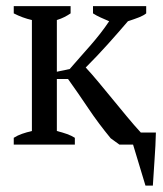

<svg xmlns="http://www.w3.org/2000/svg" viewBox="-20 -467 526 620"><path d="M337.4 -20.5Q297.9 -68.4 265.4 -116.9Q232.9 -165.5 199.7 -211.9H163.6V-43.9Q181.2 -39.6 196.3 -34.2Q211.4 -28.8 221.7 -22V0H24.4V-22Q36.6 -29.8 51.3 -34.9Q65.9 -40 83 -43.9V-402.3Q52.7 -409.2 24.4 -423.8V-447.3H208V-423.8Q198.7 -417.5 188.2 -412.1Q177.7 -406.7 163.6 -402.3V-235.4L205.1 -244.1Q222.7 -264.6 239.5 -283.4Q256.3 -302.2 272.5 -320.8Q288.6 -339.4 303.7 -358.6Q318.8 -377.9 332.5 -398.4Q317.9 -404.8 304.7 -410.6Q291.5 -416.5 280.3 -423.8V-447.3H452.1V-423.8Q443.8 -417 429 -411.1Q414.1 -405.3 393.1 -398.4Q362.3 -362.3 328.1 -324.2Q293.9 -286.1 256.8 -249Q276.4 -228 298.6 -201.2Q320.8 -174.3 344 -146.2Q367.2 -118.2 390.1 -90.3Q413.1 -62.5 434.6 -39.1H483.4Q482.4 3.4 479.2 46.6Q476.1 89.8 473.6 132.3H449.7L409.7 0H365.7Z"/></svg>

Font: PT Astra Serif
Style: Regular
Weight: 400
Designer: A.Korolkova, I. Chaeva
Foundry: ParaType Ltd
Version: Version 1.002